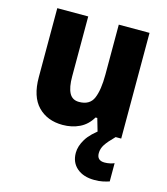

<svg xmlns="http://www.w3.org/2000/svg" viewBox="-116 -640 838 965"><g transform="rotate(15 303.0 -157.0)"><path d="M542 -550V0H419L399 -69H390Q366 -28 326.5 -9Q287 10 239 10Q159 10 110.5 -40Q62 -90 62 -191V-550H223V-238Q223 -181 238.5 -152Q254 -123 289 -123Q345 -123 363.5 -166.5Q382 -210 382 -290V-550ZM452 100Q452 138 492 138Q506 138 519.5 135Q533 132 542 128V223Q527 228 508.5 232Q490 236 465 236Q408 236 374 207Q340 178 340 128Q340 93 363 55.5Q386 18 441 -20L513 0Q480 33 466 54.5Q452 76 452 100Z"/></g></svg>

Font: Noto Sans Lao UI SemCond ExtBd
Style: Regular
Weight: 800
Width: 4
Designer: Monotype Design Team
Foundry: Monotype Imaging Inc.
Version: Version 2.000; ttfautohint (v1.8.4.7-5d5b)